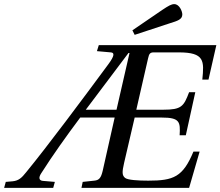

<svg xmlns="http://www.w3.org/2000/svg" viewBox="-73 -911 1069 931"><path d="M569 -764 580 -742 750 -798C789 -810 811 -817 811 -841C811 -856 797 -891 772 -891C758 -891 744 -883 714 -863ZM-53 0H185L193 -29L134 -34C116 -36 113 -50 127 -71C183 -159 248 -250 316 -341H483L425 -83C417 -49 408 -37 384 -35L328 -29L322 0H844L895 -176H865C814 -53 769 -35 646 -35C597 -35 547 -38 534 -48C519 -60 518 -75 529 -122L580 -341H711C799 -341 802 -320 798 -255H828L874 -464H844C818 -395 807 -379 719 -379H588L645 -628C650 -652 656 -657 673 -657H794C920 -657 917 -615 908 -525H938L976 -692H406L397 -663L464 -657C482 -656 484 -642 452 -599C331 -435 155 -199 54 -76C32 -48 17 -35 -11 -32L-45 -29ZM343 -379 550 -654H555L492 -379Z"/></svg>

Font: Heuristica
Style: Italic
Weight: 400
Italic angle: -13°
Version: Version 1.0.1